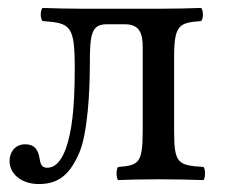

<svg xmlns="http://www.w3.org/2000/svg" viewBox="-20 -451 567 483"><path d="M418 -122V-307C418 -389 431 -394 486 -398C492 -404 492 -425 486 -431C456 -430 418 -429 378 -429H189C156 -429 117 -430 87 -431C81 -425 81 -404 87 -398C158 -393 168 -387 168 -279C168 -174 160 -119 146 -78C133 -42 116 -29 99 -29C86 -29 82 -37 80 -50C77 -69 71 -88 43 -88C18 -88 4 -68 4 -46C4 -15 32 12 78 12C129 12 157 -14 180 -68C200 -116 206 -218 206 -286C206 -364 209 -390 249 -390H294C332 -390 339 -366 339 -332V-122C339 -40 329 -35 277 -31C272 -25 272 -4 277 2C302 1 339 0 379 0C419 0 464 1 492 2C497 -4 497 -25 492 -31C427 -35 418 -40 418 -122Z"/></svg>

Font: Libertinus Math
Style: Regular
Weight: 400
Designer: Philipp H. Poll, Khaled Hosny
Foundry: Caleb Maclennan
Version: Version 7.050;RELEASE